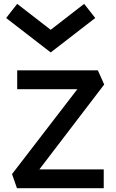

<svg xmlns="http://www.w3.org/2000/svg" viewBox="-20 -998 616 1018"><path d="M71.2 -977.5 248.8 -840 426.2 -977.5 485 -902.5 248.8 -720 12.5 -902.5ZM43.8 -75 390 -525H71.2V-625H498.8L532.5 -550L188.8 -100H530V0H70Z"/></svg>

Font: Abordage
Style: Regular
Weight: 400
Designer: Ange Degheest & Eugénie Bidaut
Foundry: Velvetyne Type Foundry
Version: Version 1.000;FEAKit 1.0